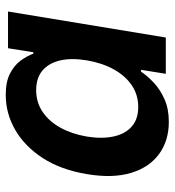

<svg xmlns="http://www.w3.org/2000/svg" viewBox="10 -596 597 656"><g transform="rotate(-90 308.0 -268.5)"><path d="M219.2 10.3Q154.3 10.3 108.9 -23.2Q63.5 -56.6 44.7 -119.1Q25.9 -181.6 40.5 -269Q55.2 -357.9 95 -419.7Q134.8 -481.4 191.2 -514.2Q247.6 -546.9 311.5 -546.9Q356.4 -546.9 384.5 -532.2Q412.6 -517.6 428.5 -495.8Q444.3 -474.1 452.1 -452.6H457L470.7 -539.1H596.2L507.3 0H383.3L397 -84.5H390.6Q375.5 -62 352.1 -40.3Q328.6 -18.6 295.9 -4.2Q263.2 10.3 219.2 10.3ZM270 -94.2Q311.5 -94.2 344 -116.2Q376.5 -138.2 398.4 -177.7Q420.4 -217.3 429.2 -269.5Q438 -322.3 429 -361.1Q419.9 -399.9 394.5 -421.4Q369.1 -442.9 327.6 -442.9Q285.6 -442.9 252.9 -420.7Q220.2 -398.4 199 -359.6Q177.7 -320.8 168.9 -269.5Q160.6 -218.3 169.2 -178.5Q177.7 -138.7 203.1 -116.5Q228.5 -94.2 270 -94.2Z"/></g></svg>

Font: Inter 18pt SemiBold
Style: Italic
Weight: 600
Italic angle: -9.3988°
Designer: Rasmus Andersson
Foundry: rsms
Version: Version 4.001;git-66647c0bb